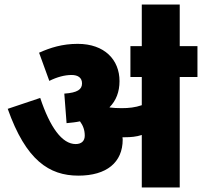

<svg xmlns="http://www.w3.org/2000/svg" viewBox="-20 -825 889 845"><path d="M520 -211C520 -214 519 -218 519 -221C523 -221 526 -221 530 -221C555 -221 580 -223 604 -231V0H771V-486H849V-622H771V-805H604V-622H554V-486H604V-362C575 -352 547 -349 515 -349C495 -349 478 -350 463 -352L462 -353C491 -382 506 -421 506 -468C506 -562 440 -632 322 -632C254 -632 201 -615 152 -593L197 -469C231 -486 265 -495 295 -495C323 -495 341 -483 341 -458C341 -432 322 -417 263 -413L273 -283C294 -285 314 -287 332 -291C346 -272 353 -252 353 -228C353 -205 339 -191 313 -191C253 -191 200 -265 157 -394L14 -346C94 -120 196 -52 325 -52C449 -52 520 -110 520 -211Z"/></svg>

Font: Noto Sans SemiCondensed Black
Style: Italic
Weight: 900
Width: 4
Italic angle: -12°
Designer: Monotype Design Team
Foundry: Monotype Imaging Inc.
Version: Version 2.013